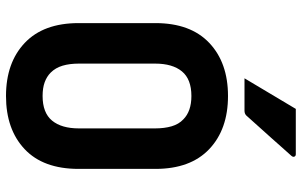

<svg xmlns="http://www.w3.org/2000/svg" viewBox="-203 -783 1006 640"><g transform="rotate(90 300.0 -463.0)"><path d="M300 -720Q411 -720 477 -657.5Q543 -595 543 -478V-222Q543 -104 477 -42Q411 20 300 20Q189 20 123 -42.5Q57 -105 57 -222V-478Q57 -595 123 -657.5Q189 -720 300 -720ZM192 -223Q192 -192 199 -168.5Q206 -145 222 -129Q235 -116 254 -109Q273 -102 300 -102Q356 -102 382 -133.5Q408 -165 408 -223V-477Q408 -508 401 -532Q394 -556 378 -571Q351 -598 300 -598Q244 -598 218 -566.5Q192 -535 192 -477ZM343 -946H494Q500 -946 502 -941.5Q504 -937 500 -932Q481 -911 467 -895Q453 -879 439.5 -864Q426 -849 408.5 -829.5Q391 -810 365 -781Q359 -775 349 -775H241Q268 -821 292 -860.5Q316 -900 343 -946Z"/></g></svg>

Font: Recursive Mn Lnr St
Style: Bold
Weight: 700
Monospace: yes
Version: Version 1.079;hotconv 1.0.112;makeotfexe 2.5.65598; ttfautoh